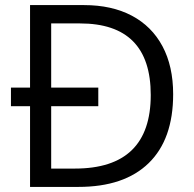

<svg xmlns="http://www.w3.org/2000/svg" viewBox="-20 -734 762 754"><path d="M310 -714H98V-390H23V-317H98V0H288Q468 0 564 -93.5Q660 -187 660 -364Q660 -474 618 -552.5Q576 -631 497.5 -672.5Q419 -714 310 -714ZM274 -72H181V-317H366V-390H181V-642H294Q572 -642 572 -361Q572 -72 274 -72Z"/></svg>

Font: OpenSansMMV
Style: Regular
Weight: 400
Designer: Steve Matteson
Foundry: Ascender Corporation
Version: Version 4.000